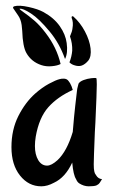

<svg xmlns="http://www.w3.org/2000/svg" viewBox="-20 -656 406 679"><path d="M20.5 -135.7Q20.5 -197.3 44.9 -245.6Q69.3 -293.9 104.5 -325.2Q128.9 -346.7 153.3 -359.9Q177.7 -373 190.4 -376Q196.3 -377.9 205.1 -377.9Q216.8 -377.9 222.7 -369.1L227.5 -362.3Q233.4 -352.5 237.3 -337.9Q183.6 -313.5 150.9 -276.9Q118.2 -240.2 106.4 -172.9Q103.5 -155.3 103.5 -139.6Q103.5 -109.4 115.2 -89.8Q127 -70.3 146.5 -70.3Q162.1 -70.3 183.6 -89.8Q216.8 -121.1 237.3 -189.5Q242.2 -249 246.1 -282.2L252 -333Q252.9 -342.8 254.9 -349.1Q256.8 -355.5 257.8 -360.4Q262.7 -368.2 275.9 -373Q289.1 -377.9 302.7 -379.4Q316.4 -380.9 320.3 -379.9Q322.3 -377.9 322.3 -357.4Q322.3 -331.1 317.4 -223.6L315.4 -188.5Q311.5 -92.8 311.5 -75.2Q311.5 -57.6 313.5 -49.8Q314.5 -43 319.3 -37.1Q327.1 -23.4 340.8 -22.5Q332 -6.8 327.1 -3.9L320.3 0Q311.5 2.9 293.9 2.9Q276.4 2.9 259.8 -7.8Q252.9 -12.7 249 -22.5Q239.3 -37.1 235.4 -81.1Q210.9 -28.3 170.9 -9.8Q147.5 2.9 126 2.9Q81.1 2.9 50.8 -35.2Q20.5 -73.2 20.5 -135.7ZM27.3 -626Q25.4 -627.9 26.4 -630.4Q27.3 -632.8 30.3 -633.8Q47.9 -638.7 81.1 -631.3Q114.3 -624 133.8 -613.3Q170.9 -592.8 191.4 -563.5Q211.9 -534.2 215.8 -503.9Q220.7 -468.8 210 -447.3Q190.4 -502.9 155.3 -544.9Q118.2 -589.8 89.4 -608.4Q60.5 -627 49.8 -625Q46.9 -624 64 -612.3Q81.1 -600.6 101.1 -583.5Q121.1 -566.4 141.6 -539.1Q180.7 -488.3 194.3 -429.7Q183.6 -423.8 163.6 -421.9Q143.6 -419.9 126 -425.8Q90.8 -437.5 73.2 -468.8Q60.5 -491.2 58.6 -546.9L56.6 -567.4Q53.7 -587.9 43.9 -601.6ZM292 -441.4Q281.2 -428.7 269.5 -424.3Q257.8 -419.9 241.2 -425.8Q232.4 -428.7 225.6 -435.5Q233.4 -455.1 235.4 -476.6Q236.3 -502.9 227.5 -527.3Q235.4 -544.9 236.3 -555.7Q240.2 -577.1 233.4 -592.8Q232.4 -596.7 234.9 -598.1Q237.3 -599.6 239.3 -597.7Q263.7 -576.2 280.3 -544.9Q296.9 -513.7 300.3 -484.9Q303.7 -456.1 292 -441.4Z"/></svg>

Font: BKP Parklife Display
Style: Regular
Weight: 400
Designer: Font Diner, Inc.; LA MECHKY PLUS GmbH
Foundry: Font Diner, Inc.; LA MECHKY PLUS GmbH
Version: Version 1.007